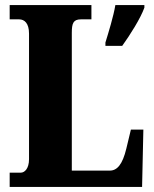

<svg xmlns="http://www.w3.org/2000/svg" viewBox="-20 -734 604 754"><path d="M18 0H538L543 -225H494L476 -150C461 -88 440 -64 411 -64H262V-605C262 -643 268 -658 298 -658H339V-714H18V-658H55C76 -658 94 -643 94 -602V-109C94 -71 76 -56 62 -56H18ZM394 -567V-554H460C491 -597 532 -662 547 -704V-714H433C426 -671 406 -606 394 -567Z"/></svg>

Font: Noto Serif Georgian ExtraCondensed Black
Style: Regular
Weight: 900
Width: 2
Designer: Monotype Design Team, Akaki Razmadze
Foundry: Google LLC
Version: Version 2.003